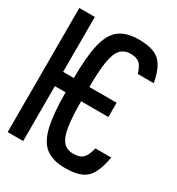

<svg xmlns="http://www.w3.org/2000/svg" viewBox="-194 -936 988 1072"><g transform="rotate(30 300.0 -400.0)"><path d="M387 14Q308 14 262.5 -20.5Q217 -55 198 -136.5Q179 -218 179 -360V-440Q179 -582 198 -663.5Q217 -745 262.5 -779.5Q308 -814 387 -814Q448 -814 486 -798.5Q524 -783 546 -746Q568 -709 580 -644H477Q464 -688 445 -705Q426 -722 387 -722Q346 -722 322.5 -696Q299 -670 289 -608.5Q279 -547 279 -440V-360Q279 -253 289 -191.5Q299 -130 322.5 -104Q346 -78 387 -78Q428 -78 448 -97Q468 -116 480 -166H582Q570 -98 548.5 -58.5Q527 -19 488.5 -2.5Q450 14 387 14ZM10 0V-800H110V0ZM56 -354V-446H455V-354Z"/></g></svg>

Font: Victor Mono
Style: Bold
Weight: 700
Monospace: yes
Designer: Rune Bjørnerås
Version: Version 1.561;gftools[0.9.30]